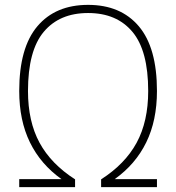

<svg xmlns="http://www.w3.org/2000/svg" viewBox="-20 -769 724 789"><path d="M59 0V-33H232.5Q147 -94 103 -184Q59 -274 59 -395Q59 -573 133.5 -661Q208 -749 342 -749Q476 -749 550.5 -661Q625 -573 625 -395Q625 -274 581 -184Q537 -94 451.5 -33H625V0H395.5V-32Q494 -95 541.5 -182.5Q589 -270 589 -395Q589 -561 524.2 -638.2Q459.5 -715.5 342 -715.5Q224.5 -715.5 159.8 -638.2Q95 -561 95 -395Q95 -270 142.5 -182.5Q190 -95 288.5 -32V0Z"/></svg>

Font: Encode Sans Th
Style: Regular
Weight: 100
Designer: Multiple Designers
Foundry: Impallari Type
Version: Version 3.002; ttfautohint (v1.8.3) -l 8 -r 50 -G 200 -x 14 